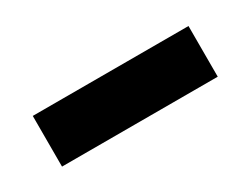

<svg xmlns="http://www.w3.org/2000/svg" viewBox="-28 -487 410 315"><g transform="rotate(-30 177.5 -329.0)"><path d="M325 -281H30V-377H325Z"/></g></svg>

Font: Akshar Medium
Style: Regular
Weight: 500
Designer: Tall Chai
Foundry: Tall Chai
Version: Version 1.000